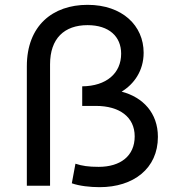

<svg xmlns="http://www.w3.org/2000/svg" viewBox="-20 -768 716 794"><path d="M483 -389C534 -420 574 -475 574 -550C574 -662 486 -748 342 -748C198 -748 91 -662 91 -494V0H187V-502C187 -609 246 -664 342 -664C431 -664 481 -617 481 -546C481 -465 420 -412 320 -411V-330H377C473 -330 537 -285 537 -204C537 -123 478 -78 388 -78C346 -78 319 -82 292 -91L277 -10C308 1 352 6 392 6C532 6 633 -71 633 -202C633 -301 571 -366 483 -389Z"/></svg>

Font: AWKNG-Font Medium
Style: Regular
Weight: 500
Designer: Awakening Church
Foundry: Awakening Church
Version: Version 1.700;PS 001.700;hotconv 1.0.88;makeotf.lib2.5.64775